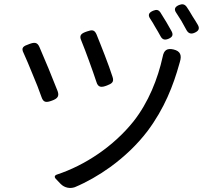

<svg xmlns="http://www.w3.org/2000/svg" viewBox="-20 -857 1020 916"><path d="M480 -593C465 -631 451 -668 440 -694C430 -716 418 -715 395 -707C368 -698 356 -689 368 -663C379 -636 392 -602 405 -566C418 -530 431 -494 440 -466C448 -439 464 -439 490 -449C514 -458 525 -466 517 -490C508 -519 494 -556 480 -593ZM506 -60C572 -108 634 -166 684 -232C764 -339 807 -449 836 -554C837 -556 837 -559 838 -561C848 -593 841 -613 808 -621C777 -628 762 -618 756 -586C733 -481 688 -368 617 -278C522 -159 385 -68 251 -24C240 -20 238 -12 247 -3L266 17L270 21C288 39 314 44 337 36C394 12 452 -21 506 -60ZM212 -529C196 -568 180 -605 168 -633C158 -656 144 -656 120 -647C91 -637 79 -630 93 -603C105 -577 120 -541 135 -504C152 -465 167 -425 178 -394C187 -367 201 -367 228 -377C253 -386 264 -397 255 -422C243 -453 227 -491 212 -529ZM774 -751C764 -767 754 -784 745 -798C736 -811 726 -812 711 -806C690 -797 684 -786 697 -767C705 -755 713 -742 720 -729C729 -714 738 -699 746 -684C755 -667 767 -665 784 -672C803 -680 808 -691 798 -709C791 -722 782 -737 774 -751ZM898 -780C889 -796 879 -812 870 -825C860 -838 849 -839 834 -833C813 -824 809 -812 822 -794C829 -783 837 -771 845 -758C853 -743 862 -727 870 -713C879 -697 892 -693 909 -701C927 -709 934 -720 924 -738C916 -752 907 -766 898 -780Z"/></svg>

Font: GenSenRounded2 TW R
Style: Regular
Weight: 400
Version: Version 2.100;PS 2.1;hotconv 16.6.51;makeotf.lib2.5.65220 DE